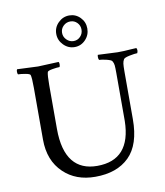

<svg xmlns="http://www.w3.org/2000/svg" viewBox="-95 -964 896 1045"><g transform="rotate(-10 353.0 -441.0)"><path d="M411.6 -798.8Q411.6 -821.3 396.2 -836.9Q380.9 -852.5 358.9 -852.5Q336.4 -852.5 320.3 -836.9Q304.2 -821.3 304.2 -798.8Q304.2 -776.4 320.6 -760.3Q336.9 -744.1 358.9 -744.1Q380.9 -744.1 396.2 -760Q411.6 -775.9 411.6 -798.8ZM297.9 -737.1Q272 -763.2 272 -798.8Q272 -834.5 297.9 -860.1Q323.7 -885.7 358.9 -885.7Q394 -885.7 418.9 -860.4Q443.8 -835 443.8 -798.8Q443.8 -762.7 418.9 -736.8Q394 -710.9 358.9 -710.9Q323.7 -710.9 297.9 -737.1ZM144 -641.6Q158.2 -641.6 258.3 -646.5Q261.7 -642.6 261.5 -632.3Q261.2 -622.1 258.3 -618.2Q243.7 -618.2 218.3 -613.8Q192.9 -609.4 190.9 -602.5Q186 -586.9 186 -530.3V-289.1Q186 -168.9 233.9 -109.4Q279.8 -52.7 367.7 -52.7Q553.2 -52.7 557.1 -267.6V-532.2Q557.1 -562.5 555.7 -575.7Q554.2 -588.9 547.4 -599.6Q543.5 -606.4 517.3 -612.8Q491.2 -619.1 477.1 -619.1Q473.6 -624 473.4 -633.8Q473.1 -643.6 475.1 -647.5Q572.8 -642.6 583.5 -642.6Q603.5 -642.6 618.9 -643.3Q634.3 -644 652.8 -645.5Q671.4 -647 688 -647.5Q695.3 -635.3 688 -619.1Q674.3 -619.1 645.3 -613.3Q616.2 -607.4 611.8 -599.6Q605.5 -589.4 603.8 -576.2Q602.1 -563 602.1 -533.2V-269.5Q602.1 -128.9 534.7 -62.5Q467.3 3.9 347.2 3.9Q240.2 3.9 172.9 -60.5Q101.1 -128.4 101.1 -245.1V-530.3Q101.1 -586.9 96.2 -602.5Q94.2 -609.4 68.8 -613.8Q43.5 -618.2 28.8 -618.2Q25.9 -622.1 25.6 -632.3Q25.4 -642.6 28.8 -646.5Q128.9 -641.6 144 -641.6Z"/></g></svg>

Font: Amiri
Style: Regular
Weight: 400
Designer: Khaled Hosny
Version: Version 000.108